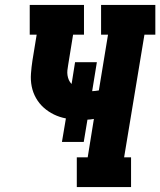

<svg xmlns="http://www.w3.org/2000/svg" viewBox="-20 -755 647 775"><path d="M290 0V-120H334L359 -275Q353 -274 346 -273Q339 -272 333 -272L318 -182H230L246 -277Q220 -282 197.5 -293Q175 -304 156.5 -320.5Q138 -337 125.5 -359Q113 -381 108 -406Q103 -431 105 -458Q107 -485 111 -511L128 -615H100V-735H319V-615H275L255 -492Q253 -481 252 -471Q251 -461 252.5 -451Q254 -441 258 -432Q262 -423 269 -416L283 -504H371L352 -387Q358 -387 365 -388Q372 -389 379 -390L416 -615H388V-735H607V-615H563L481 -120H509V0Z"/></svg>

Font: Iosevka Slab HvExObl
Style: Regular
Weight: 900
Width: 7
Italic angle: -9°
Monospace: yes
Designer: Belleve Invis
Foundry: Belleve Invis
Version: Version 11.1.1; ttfautohint (v1.8.3)